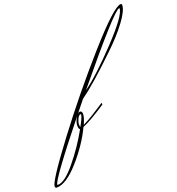

<svg xmlns="http://www.w3.org/2000/svg" viewBox="-439 -849 1209 1312"><g transform="rotate(-20 166.0 -193.5)"><path d="M75 -91Q75 -95 73 -95Q59 -95 48.5 -72Q38 -49 38 -33.5Q38 -18 41 -13Q75 -75 75 -91ZM570 -683Q570 -685 567 -685Q532 -685 162 -235Q263 -308 416.5 -470.5Q570 -633 570 -683ZM-242 303Q-242 306 -238 306Q-188 306 -107.5 208Q-27 110 34 0Q24 -4 24 -29.5Q24 -55 45 -90Q-242 269 -242 303ZM586 -708Q595 -708 595 -700Q595 -659 539 -584Q483 -509 402 -432Q227 -262 123 -187L59 -107Q67 -113 73 -113Q89 -113 89 -90Q89 -67 68 -19Q105 -37 147 -63L234 -119L235 -106Q117 -28 61 -6Q8 106 -87 213.5Q-182 321 -252 321Q-263 321 -263 308Q-263 271 -74 20Q115 -231 326 -469.5Q537 -708 586 -708Z"/></g></svg>

Font: Herr Von Muellerhoff
Style: Regular
Weight: 400
Version: Version 1.000